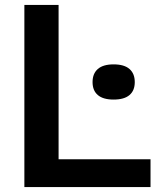

<svg xmlns="http://www.w3.org/2000/svg" viewBox="-20 -760 638 780"><path d="M79 0V-740H218V-113H591.5V0ZM356 -426.5Q356 -461 377.5 -479.8Q399 -498.5 441.5 -498.5Q484.5 -498.5 506 -479.8Q527.5 -461 527.5 -426.5Q527.5 -392 506 -373.8Q484.5 -355.5 441.5 -355.5Q399 -355.5 377.5 -373.8Q356 -392 356 -426.5Z"/></svg>

Font: Encode Sans Semi Expanded SmBd
Style: Regular
Weight: 600
Width: 6
Designer: Multiple Designers
Foundry: Impallari Type
Version: Version 2.000